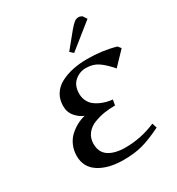

<svg xmlns="http://www.w3.org/2000/svg" viewBox="-156 -730 771 837"><g transform="rotate(-30 229.5 -312.0)"><path d="M54.2 -109.9Q54.2 -137.7 64.5 -161.6Q74.7 -185.5 92 -201.7Q109.4 -217.8 129.4 -228.8Q149.4 -239.7 171.9 -245.1Q151.4 -252 131.6 -273.9Q111.8 -295.9 111.8 -328.1Q111.8 -361.3 127.4 -386.2Q143.1 -411.1 170.7 -425.5Q198.2 -439.9 231.7 -447Q265.1 -454.1 304.2 -454.1Q381.3 -454.1 446.8 -435.1L459 -419.9L396 -354Q365.2 -389.6 340.1 -406.2Q314.9 -422.9 279.8 -422.9Q248 -422.9 223.6 -401.6Q199.2 -380.4 199.2 -339.8Q199.2 -320.3 206.8 -304.4Q214.4 -288.6 226.1 -278.6Q237.8 -268.6 253.9 -261.2Q270 -253.9 284.4 -250.2Q298.8 -246.6 314 -245.1L309.1 -217.8Q280.8 -217.8 255.1 -213.9Q229.5 -210 202.9 -200Q176.3 -189.9 160.2 -169.2Q144 -148.4 144 -119.1Q144 -76.2 174.6 -56.2Q205.1 -36.1 257.8 -36.1Q336.9 -36.1 410.2 -67.9L418 -43.9Q363.3 -16.6 321.5 -4.9Q279.8 6.8 224.1 6.8Q147.9 6.8 101.1 -23.2Q54.2 -53.2 54.2 -109.9ZM252.9 -520 315.9 -597.2Q332 -616.2 341.8 -623.5Q351.6 -630.9 363.8 -630.9Q368.2 -630.9 372.6 -629.2Q377 -627.4 379.4 -626L381.8 -624L394 -605L269 -504.9Z"/></g></svg>

Font: Dehuti
Style: Bold-Italic
Weight: 700
Version: Version 1.2